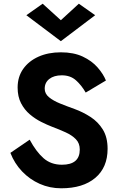

<svg xmlns="http://www.w3.org/2000/svg" viewBox="-20 -996 641 1035"><path d="M308 -887 405 -976 493 -914 308 -774 122 -914 210 -976ZM140 -243Q175 -178 215 -143Q255 -108 314 -108Q410 -108 410 -190Q410 -224 389 -245.5Q368 -267 334 -282.5Q300 -298 260 -313Q234 -323 202 -339Q170 -355 141 -379.5Q112 -404 93.5 -439.5Q75 -475 75 -524Q75 -582 105 -624.5Q135 -667 187.5 -690.5Q240 -714 308 -714Q377 -714 426 -691Q475 -668 506 -632.5Q537 -597 551 -562L442 -497Q419 -537 389 -563.5Q359 -590 313 -590Q271 -590 246 -570.5Q221 -551 221 -518Q221 -491 244 -472Q267 -453 304 -438Q341 -423 383 -408Q427 -392 468 -365.5Q509 -339 534.5 -297.5Q560 -256 560 -194Q560 -93 493.5 -37Q427 19 310 19Q248 19 194 -5Q140 -29 99 -72Q58 -115 36 -172Z"/></svg>

Font: Jost* Semi
Style: Regular
Weight: 600
Version: Version 3.7